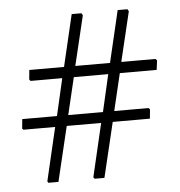

<svg xmlns="http://www.w3.org/2000/svg" viewBox="-44 -617 588 628"><g transform="rotate(-5 249.5 -303.5)"><path d="M438 -247 442 -242 439 -212H317L274 -32H242L238 -37L279 -212H166L123 -32H90L87 -37L128 -212H24L20 -216L23 -247H137L165 -369H61L57 -374L60 -405H174L214 -575H246L250 -568L211 -405H325L365 -575H397L401 -568L362 -405H474L479 -400L475 -369H354L325 -247ZM174 -247H288L316 -369H203Z"/></g></svg>

Font: t
Style: Regular
Weight: 300
Designer: Juan Pablo del Peral
Foundry: Huerta Tipografica
Version: Version 2.004; ttfautohint (v1.8.1)